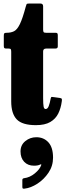

<svg xmlns="http://www.w3.org/2000/svg" viewBox="-20 -710 379 1113"><path d="M338 -121.5Q333 -83 317.8 -52Q302.5 -21 271.5 -2.8Q240.5 15.5 188 15.5Q109 15.5 77 -18Q45 -51.5 45 -122.5V-409.5Q45 -420 42.8 -424.2Q40.5 -428.5 30 -428.5H17.5Q8 -428.5 5 -431.5Q2 -434.5 2 -444V-502.5Q2 -514 5 -517Q8 -520 19 -520Q43.5 -520 61.5 -529Q79.5 -538 95.2 -570.2Q111 -602.5 129.5 -672Q132.5 -682 134.2 -685.8Q136 -689.5 149 -689.5H214Q230 -689.5 230 -673.5V-539Q230 -527.5 233 -523.8Q236 -520 247 -520H301.5Q309.5 -520 312.2 -517Q315 -514 315 -505.5V-440.5Q315 -428.5 300.5 -428.5H247.5Q230 -428.5 230 -412V-141.5Q230 -106 232.8 -92Q235.5 -78 244.5 -78Q256 -78 262.5 -95Q269 -112 274 -139.5Q275.5 -148.5 280.8 -148.2Q286 -148 295.5 -146.5L328 -142Q337.5 -140.5 338.5 -135.5Q339.5 -130.5 338 -121.5ZM99 168Q99 130.5 126.8 108Q154.5 85.5 190.5 85.5Q233.5 85.5 260.5 115Q287.5 144.5 287.5 204Q287.5 252 261.2 291Q235 330 196.8 354.8Q158.5 379.5 122.5 383.5Q115 384.5 112.2 382.8Q109.5 381 109.5 372.5V333Q109.5 324.5 119.5 323Q153 319 182 295Q211 271 219 247Q221 239.5 212.5 244Q199.5 250.5 177 250.5Q141.5 250.5 120.2 228Q99 205.5 99 168Z"/></svg>

Font: Besley* Condensed Heavy
Style: Regular
Weight: 800
Width: 3
Designer: Owen Earl
Foundry: indestructible type*
Version: Version 3.000; ttfautohint (v1.8.3)